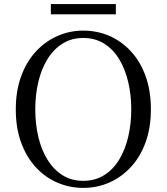

<svg xmlns="http://www.w3.org/2000/svg" viewBox="-20 -893 807 929"><path d="M226.1 -823.8V-873.3H540.5V-823.8ZM383 16.1Q316.9 16.1 257.7 -9.3Q198.4 -34.7 153.2 -83.8Q107.9 -132.9 82.2 -203.3Q56.4 -273.6 56.4 -363.7Q56.4 -452.8 82.2 -523.6Q107.9 -594.3 153.2 -643.4Q198.4 -692.5 257.7 -718.7Q316.9 -744.9 383 -744.9Q450 -744.9 508.8 -719.5Q567.6 -694.1 613.1 -645Q658.7 -595.9 684.4 -525.1Q710.1 -454.4 710.1 -363.7Q710.1 -274.6 684.4 -204.2Q658.7 -133.7 613.1 -84.6Q567.6 -35.5 508.8 -9.7Q450 16.1 383 16.1ZM383 -18Q440.1 -18 483.7 -45.3Q527.4 -72.6 556.4 -120.2Q585.4 -167.8 600.2 -230.4Q615.1 -293.1 615.1 -363.7Q615.1 -434.4 600.2 -496.9Q585.4 -559.5 556.4 -607.1Q527.4 -654.7 483.7 -682Q440.1 -709.3 383 -709.3Q325.9 -709.3 282.6 -682Q239.2 -654.7 209.8 -607.1Q180.4 -559.5 165.5 -496.9Q150.7 -434.4 150.7 -363.7Q150.7 -293.1 165.5 -230.4Q180.4 -167.8 209.8 -120.2Q239.2 -72.6 282.6 -45.3Q325.9 -18 383 -18Z"/></svg>

Font: Noto Serif HK
Style: Regular
Weight: 200
Designer: Ryoko NISHIZUKA 西塚涼子 (kana & ideographs); Frank Grießhammer (Latin, Greek & Cyrillic); Wenlong ZHANG 张文龙 (bopomofo); San
Foundry: Adobe
Version: Version 2.001;hotconv 1.1.0;makeotfexe 2.6.0